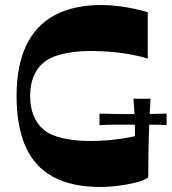

<svg xmlns="http://www.w3.org/2000/svg" viewBox="-20 -732 683 764"><path d="M380 12Q264 12 190 -29Q116 -70 81 -150.5Q46 -231 46 -350Q46 -470 84 -550.5Q122 -631 197.5 -671.5Q273 -712 385 -712Q418 -712 452.5 -707.5Q487 -703 517.5 -696.5Q548 -690 568 -683V-499Q530 -511 471 -520Q412 -529 340 -529Q278 -529 228 -517Q178 -505 150 -480Q126 -459 113 -426Q100 -393 100 -350Q100 -307 113.5 -272.5Q127 -238 154 -216Q181 -193 230 -182Q279 -171 340 -171Q378 -171 411 -174Q444 -177 471.5 -181.5Q499 -186 517 -190Q517 -209 517 -226Q517 -243 516 -260.5Q515 -278 514 -297Q513 -316 511 -339H579Q576 -294 574.5 -256Q573 -218 572 -182Q571 -146 570.5 -108.5Q570 -71 570 -26Q551 -13 518 -5Q485 3 449 7.5Q413 12 380 12ZM376 -234V-280Q409 -279 442.5 -278.5Q476 -278 509 -278Q543 -278 576 -278.5Q609 -279 643 -280V-234Q609 -236 576 -236Q543 -236 509 -236Q476 -236 442.5 -236Q409 -236 376 -234Z"/></svg>

Font: Ojuju
Style: Bold
Weight: 700
Designer: Chisaokwu Joboson, Mirko Velimirovic
Foundry: Udi Foundry
Version: Version 1.000